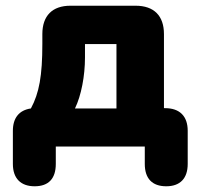

<svg xmlns="http://www.w3.org/2000/svg" viewBox="-20 -512 689 671"><path d="M101 139C150 139 175 112 175 61V0H486V61C486 112 512 139 561 139C609 139 636 112 636 61V-55C636 -106 608 -134 557 -134H553V-393C553 -457 518 -492 454 -492H226C163 -492 128 -457 128 -393V-359C128 -247 117 -187 88 -133C47 -127 25 -100 25 -55V61C25 112 53 139 101 139ZM242 -133C264 -178 277 -247 277 -311V-358H387V-133Z"/></svg>

Font: Nunito Black
Style: Regular
Weight: 900
Designer: Vernon Adams
Foundry: Vernon Adams
Version: Version 3.602